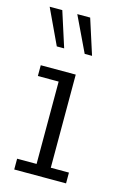

<svg xmlns="http://www.w3.org/2000/svg" viewBox="-105 -658 452 705"><g transform="rotate(15 120.5 -305.5)"><path d="M23 0V-41H97V-354H18V-395H151V-41H220V0ZM163 -477 99 -611H148L191 -477ZM57 -477 -6 -611H42L85 -477Z"/></g></svg>

Font: Rokkitt Light
Style: Regular
Weight: 300
Version: Version 3.103